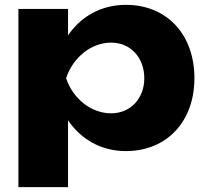

<svg xmlns="http://www.w3.org/2000/svg" viewBox="-20 -608 855 793"><path d="M56 165H261V-111C316 -31 399 16 500 16C668 16 783 -105 783 -285C783 -467 668 -588 500 -588C400 -588 316 -542 261 -462V-571H56ZM576 -285C576 -201 519 -140 439 -140C356 -140 281 -201 253 -285C281 -370 356 -432 439 -432C519 -432 576 -370 576 -285Z"/></svg>

Font: Bounded
Style: Bold
Weight: 700
Designer: Vlad Churkin
Version: Version 3.0